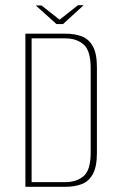

<svg xmlns="http://www.w3.org/2000/svg" viewBox="-20 -721 461 741"><path d="M78 0V-591H233Q269 -591 296 -580.5Q323 -570 338.5 -542Q354 -514 354 -462V-130Q354 -78 338.5 -49.5Q323 -21 295.5 -10.5Q268 0 232 0ZM102 -18H231Q276 -18 303 -41.5Q330 -65 330 -132V-458Q330 -525 303 -549Q276 -573 231 -573H102ZM198 -628 118 -700H140L210 -645L281 -701H303L223 -628Z"/></svg>

Font: Alumni Sans SC Thin
Style: Regular
Weight: 100
Designer: Robert E. Leuschke
Foundry: Robert E. Leuschke
Version: Version 1.018